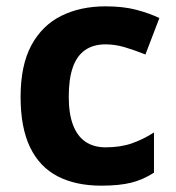

<svg xmlns="http://www.w3.org/2000/svg" viewBox="-20 -576 554 606"><path d="M300 10Q219 10 162 -19.5Q105 -49 75 -111Q45 -173 45 -270Q45 -370 79 -433Q113 -496 173.5 -526Q234 -556 313 -556Q369 -556 410.5 -545Q452 -534 483 -519L439 -404Q404 -418 373.5 -427Q343 -436 313 -436Q274 -436 248 -417.5Q222 -399 209.5 -362.5Q197 -326 197 -271Q197 -217 210.5 -181.5Q224 -146 250 -128.5Q276 -111 313 -111Q360 -111 396 -123.5Q432 -136 466 -158V-31Q432 -9 394.5 0.5Q357 10 300 10Z"/></svg>

Font: Noto Sans Gurmukhi
Style: Regular
Weight: 400
Designer: Jelle Bosma - Monotype Design Team
Foundry: Monotype Imaging Inc.
Version: Version 2.003